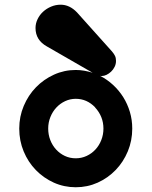

<svg xmlns="http://www.w3.org/2000/svg" viewBox="-20 -747 642 813"><path d="M454.1 -529.3Q462.4 -519.5 466.8 -510.7Q471.2 -502 471.2 -489.3Q471.2 -475.6 465.3 -463.9Q459.5 -452.1 450.4 -443.6Q441.4 -435.1 431.2 -430.2Q420.9 -425.3 412.1 -425.3Q409.7 -425.3 407.7 -425.3Q405.8 -425.3 403.8 -425.8Q433.6 -410.6 458.7 -387.5Q483.9 -364.3 502 -335.4Q520 -306.6 530 -272.9Q540 -239.3 540 -202.6Q540 -151.4 521.2 -106.2Q502.4 -61 469.7 -27.1Q437 6.8 393.6 26.4Q350.1 45.9 300.8 45.9Q251.5 45.9 208 26.4Q164.6 6.8 131.8 -26.9Q99.1 -60.5 80.3 -105.7Q61.5 -150.9 61.5 -202.6Q61.5 -253.4 80.6 -298.6Q99.6 -343.8 132.3 -377.4Q165 -411.1 208.5 -430.9Q252 -450.7 300.8 -450.7Q319.3 -450.7 337.2 -447.5Q355 -444.3 372.1 -439L178.7 -550.3Q130.4 -577.1 130.4 -628.4Q130.4 -647.9 139.2 -666Q147.9 -684.1 162.6 -697.5Q177.2 -710.9 196.5 -719Q215.8 -727.1 236.8 -727.1Q274.9 -727.1 306.2 -694.3ZM382.8 -292.5Q348.1 -328.6 300.8 -328.6Q276.9 -328.6 255.6 -318.6Q234.4 -308.6 218.5 -291.5Q202.6 -274.4 193.4 -251.5Q184.1 -228.5 184.1 -202.6Q184.1 -176.8 192.9 -154.1Q201.7 -131.3 217.5 -114Q233.4 -96.7 254.6 -86.7Q275.9 -76.7 300.8 -76.7Q325.2 -76.7 346.7 -86.7Q368.2 -96.7 384 -113.8Q399.9 -130.9 408.9 -153.8Q418 -176.8 418 -202.6Q418 -253.9 382.3 -292.5Z"/></svg>

Font: Erica Type
Style: Bold
Weight: 700
Designer: Peter Wiegel
Foundry: Peter Wiegel
Version: Version 1.000 2010 initial release